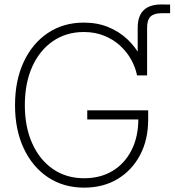

<svg xmlns="http://www.w3.org/2000/svg" viewBox="-20 -839 789 868"><path d="M602.5 -498V-713.4Q602.5 -766.6 629.4 -792.7Q656.2 -818.8 709 -818.8Q719.2 -818.8 729.7 -818.6Q740.2 -818.4 749 -818.4V-779.3Q740.2 -779.3 728.8 -779.3Q717.3 -779.3 710.9 -779.3Q676.3 -779.3 660.6 -764.2Q645 -749 645 -713.4V-498ZM360.4 9.3Q267.1 9.3 196.8 -37.6Q126.5 -84.5 87.2 -168.5Q47.9 -252.4 47.9 -363.3Q47.9 -475.1 87.2 -559.1Q126.5 -643.1 196.5 -689.9Q266.6 -736.8 358.9 -736.8Q420.4 -736.8 470 -716.3Q519.5 -695.8 555.9 -661.4Q592.3 -627 615 -584.5Q637.7 -542 645 -498H599.6Q592.3 -534.7 572.8 -569.8Q553.2 -605 522.5 -633.1Q491.7 -661.1 450.4 -677.7Q409.2 -694.3 358.9 -694.3Q279.8 -694.3 219.5 -653.1Q159.2 -611.8 125.7 -537.4Q92.3 -462.9 92.3 -363.3Q92.3 -265.1 125.7 -190.7Q159.2 -116.2 219.5 -74.7Q279.8 -33.2 360.4 -33.2Q434.1 -33.2 489 -66.4Q543.9 -99.6 574.7 -160.2Q605.5 -220.7 605.5 -302.7L621.6 -298.8H374.5V-340.3H649.9V-299.3Q649.9 -207 613 -137.7Q576.2 -68.4 511.2 -29.5Q446.3 9.3 360.4 9.3Z"/></svg>

Font: Inter 28pt ExtraLight
Style: Regular
Weight: 250
Designer: Rasmus Andersson
Foundry: rsms
Version: Version 4.001;git-66647c0bb